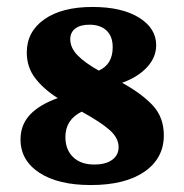

<svg xmlns="http://www.w3.org/2000/svg" viewBox="-20 -525 530 552"><path d="M451 -136Q451 -70 395.5 -31.5Q340 7 241 7Q147 7 93 -28.5Q39 -64 39 -124Q39 -166 66 -195Q93 -224 146 -243Q105 -269 81 -300.5Q57 -332 57 -374Q57 -434 107.5 -469.5Q158 -505 246 -505Q330 -505 379.5 -474.5Q429 -444 429 -395Q429 -360 402.5 -331.5Q376 -303 331 -287Q389 -255 420 -221Q451 -187 451 -136ZM182 -412Q182 -388 202.5 -366.5Q223 -345 264 -322Q304 -340 304 -389Q304 -421 286 -437.5Q268 -454 237 -454Q211 -454 196.5 -443Q182 -432 182 -412ZM321 -102Q321 -128 296 -150.5Q271 -173 215 -204Q168 -181 168 -131Q168 -95 190 -73.5Q212 -52 251 -52Q284 -52 302.5 -65.5Q321 -79 321 -102Z"/></svg>

Font: Vollkorn SC
Style: Bold
Weight: 700
Designer: Friedrich Althausen
Foundry: Friedrich Althausen
Version: Version 4.015